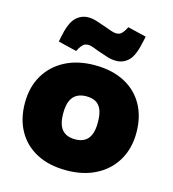

<svg xmlns="http://www.w3.org/2000/svg" viewBox="-113 -849 859 953"><g transform="rotate(15 316.5 -373.0)"><path d="M315 10Q225 10 161.5 -23.5Q98 -57 64 -118Q30 -179 30 -261Q30 -343 66 -403.5Q102 -464 166.5 -497.5Q231 -531 318 -531Q407 -531 471 -497.5Q535 -464 569 -403Q603 -342 603 -260Q603 -179 567 -118Q531 -57 466 -23.5Q401 10 315 10ZM317 -150Q345 -150 364.5 -161Q384 -172 394.5 -196Q405 -220 405 -260Q405 -301 395 -325Q385 -349 365.5 -360Q346 -371 317 -371Q289 -371 269 -360Q249 -349 238 -325Q227 -301 227 -260Q227 -220 237.5 -196Q248 -172 268 -161Q288 -150 317 -150ZM209 -575 114 -598 118 -620Q133 -697 160.5 -724.5Q188 -752 226 -752Q247 -752 270 -744.5Q293 -737 316 -729Q335 -722 351 -716.5Q367 -711 376 -711Q393 -711 402 -718Q411 -725 420 -740L429 -756L524 -733L519 -710Q504 -633 477 -606Q450 -579 412 -579Q391 -579 367.5 -586Q344 -593 322 -601Q303 -608 287 -614Q271 -620 261 -620Q245 -620 236 -613Q227 -606 217 -590Z"/></g></svg>

Font: REM ExtraBold
Style: Regular
Weight: 800
Designer: Octavio Pardo
Foundry: Ashler Design
Version: Version 1.005;gftools[0.9.28]